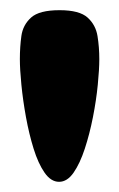

<svg xmlns="http://www.w3.org/2000/svg" viewBox="-20 -707 233 377"><path d="M96 -350Q80 -350 67.5 -368Q55 -386 46 -415Q37 -444 31 -477Q25 -510 22 -540.5Q19 -571 19 -591Q19 -615 22 -636.5Q25 -658 41 -672.5Q57 -687 97 -687Q136 -687 152 -672.5Q168 -658 171.5 -636Q175 -614 175 -591Q175 -571 172 -540.5Q169 -510 162.5 -477Q156 -444 146.5 -415Q137 -386 124.5 -368Q112 -350 96 -350Z"/></svg>

Font: Fredoka SemiExpanded
Style: Bold
Weight: 700
Width: 6
Designer: Ben Nathan
Foundry: Milena B. Brandão, Ben Nathan
Version: Version 2.001